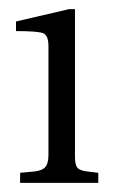

<svg xmlns="http://www.w3.org/2000/svg" viewBox="-20 -874 255 420"><path d="M24 -474V-496L56 -499Q73 -501 79.5 -509Q86 -517 86 -536V-773Q86 -797 74 -801.5Q62 -806 15 -806V-827L131 -854H144V-531Q144 -514 149 -507.5Q154 -501 170 -499L195 -496V-474Z"/></svg>

Font: Hedvig Letters Serif 24pt 24pt
Style: Regular
Weight: 400
Version: Version 1.000